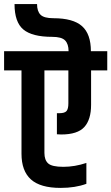

<svg xmlns="http://www.w3.org/2000/svg" viewBox="-54 -913 544 938"><path d="M390 -663H470V-569H391V-401Q391 -329 358 -292.5Q325 -256 245 -256Q231 -256 224 -257V-360H236Q262 -360 271 -370.5Q280 -381 280 -408V-569H163V-166Q163 -131 181.5 -114.5Q200 -98 255.5 -98Q311 -98 368 -117V-15Q314 5 242 5Q143 5 97 -36.5Q51 -78 51 -162V-569H-34V-663H281Q281 -698 264 -715.5Q247 -733 201 -733Q103 -733 60 -769Q17 -805 17 -893H127Q127 -858 144 -841Q161 -824 207 -824Q303 -824 346.5 -785.5Q390 -747 390 -663Z"/></svg>

Font: Khand SemiBold
Style: Regular
Weight: 600
Designer: Devanagari: Sanchit Sawaria, Jyotish Sonowal; Latin: Satya Rajpurohit
Foundry: Indian Type Foundry
Version: Version 1.101;PS 1.0;hotconv 1.0.78;makeotf.lib2.5.61930; tt